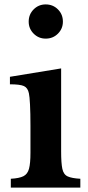

<svg xmlns="http://www.w3.org/2000/svg" viewBox="-20 -850 401 870"><path d="M110 -752Q110 -785 132.5 -807.5Q155 -830 187 -830Q220 -830 242.5 -807.5Q265 -785 265 -752Q265 -720 242.5 -697.5Q220 -675 187 -675Q155 -675 132.5 -697.5Q110 -720 110 -752ZM257 -540V-164Q257 -111 262.5 -85Q268 -59 287 -50.5Q306 -42 344 -40V0H29V-40Q67 -42 86 -51.5Q105 -61 111.5 -85.5Q118 -110 118 -157V-280Q118 -338 116 -376Q114 -414 111 -427Q106 -452 88.5 -460Q71 -468 25 -468V-502Z"/></svg>

Font: Libre Baskerville
Style: Bold
Weight: 700
Designer: Pablo Impallari, Rodrigo Fuenzalida
Foundry: Pablo Impallari, Rodrigo Fuenzalida
Version: Version 1.051; ttfautohint (v1.8.4.7-5d5b)